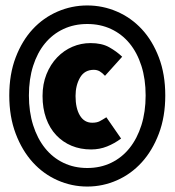

<svg xmlns="http://www.w3.org/2000/svg" viewBox="-20 -676 640 704"><path d="M300 8Q243 8 191 -15Q139 -38 100 -81Q61 -124 37.5 -186Q14 -248 14 -326Q14 -404 37.5 -465.5Q61 -527 100 -569Q139 -611 191 -633.5Q243 -656 300 -656Q357 -656 409 -633.5Q461 -611 500 -569Q539 -527 562.5 -465.5Q586 -404 586 -326Q586 -248 562.5 -186Q539 -124 500 -81Q461 -38 409 -15Q357 8 300 8ZM300 -60Q348 -60 387.5 -79Q427 -98 455 -133Q483 -168 498.5 -217Q514 -266 514 -326Q514 -386 498.5 -434.5Q483 -483 455 -517Q427 -551 387.5 -569.5Q348 -588 300 -588Q252 -588 212.5 -569.5Q173 -551 145 -517Q117 -483 101.5 -434.5Q86 -386 86 -326Q86 -266 101.5 -217Q117 -168 145 -133Q173 -98 212.5 -79Q252 -60 300 -60ZM314 -128Q275 -128 242.5 -141.5Q210 -155 186 -180.5Q162 -206 149 -242.5Q136 -279 136 -324Q136 -368 150.5 -404Q165 -440 189.5 -465.5Q214 -491 245.5 -504.5Q277 -518 312 -518Q353 -518 380 -503Q407 -488 428 -468L365 -398Q355 -409 345.5 -414.5Q336 -420 324 -420Q290 -420 273.5 -391.5Q257 -363 257 -324Q257 -279 273 -252.5Q289 -226 318 -226Q335 -226 345.5 -231.5Q356 -237 370 -246L424 -168Q400 -150 372.5 -139Q345 -128 314 -128Z"/></svg>

Font: Source Code Pro Black
Style: Regular
Weight: 900
Monospace: yes
Designer: Paul D. Hunt, Teo Tuominen
Foundry: Adobe Systems Incorporated
Version: Version 2.030;PS 1.000;hotconv 16.6.51;makeotf.lib2.5.65220